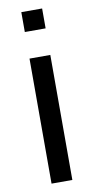

<svg xmlns="http://www.w3.org/2000/svg" viewBox="-84 -762 391 799"><g transform="rotate(-10 111.0 -362.5)"><path d="M154.8 -724.6V-640.6H66.9V-724.6ZM154.8 -528.3V0H66.9V-528.3Z"/></g></svg>

Font: Arimo
Style: Regular
Weight: 400
Designer: Steve Matteson
Foundry: Monotype Imaging Inc.
Version: Version 1.33